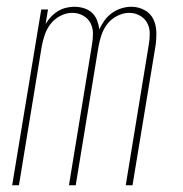

<svg xmlns="http://www.w3.org/2000/svg" viewBox="-20 -548 540 568"><path d="M16 0 102 -520H122L115 -477Q122 -489 131 -498.5Q140 -508 151.5 -515Q163 -522 175.5 -525Q188 -528 200 -528Q215 -528 229 -523.5Q243 -519 252.5 -510Q262 -501 267 -488Q272 -475 274 -461Q280 -475 289.5 -488Q299 -501 312 -510Q325 -519 339.5 -523.5Q354 -528 369 -528Q389 -528 407 -518.5Q425 -509 433.5 -491.5Q442 -474 442.5 -453Q443 -432 440 -412L372 0H352L420 -415Q423 -432 423 -449Q423 -466 415.5 -480Q408 -494 393.5 -502Q379 -510 362 -510Q345 -510 327 -501Q309 -492 297.5 -477Q286 -462 280 -444Q274 -426 271 -408L204 0H184L252 -415Q255 -432 255 -449Q255 -466 247.5 -480Q240 -494 225.5 -502Q211 -510 194 -510Q176 -510 158.5 -501Q141 -492 129.5 -477Q118 -462 112 -444Q106 -426 103 -408L36 0Z"/></svg>

Font: Iosevka Curly Thin
Style: Italic
Weight: 100
Italic angle: -9°
Monospace: yes
Designer: Belleve Invis
Foundry: Belleve Invis
Version: Version 22.1.2; ttfautohint (v1.8.4)